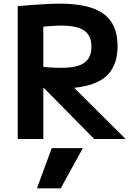

<svg xmlns="http://www.w3.org/2000/svg" viewBox="-20 -760 737 1050"><path d="M312 270H182L263 50H433ZM77 -726Q114 -730 155.5 -733Q197 -736 237 -738Q277 -740 307 -740Q471 -740 547 -684Q623 -628 623 -508Q623 -388 547 -332Q471 -276 307 -276Q270 -276 224 -278.5Q178 -281 136 -285L151 -402Q201 -395 242 -392Q283 -389 314 -389Q402 -389 441 -416.5Q480 -444 480 -504Q480 -565 441 -592.5Q402 -620 314 -620Q283 -620 242 -616.5Q201 -613 151 -607L217 -679V0H77ZM495 0 161 -339H326L667 0Z"/></svg>

Font: M PLUS 2
Style: Bold
Weight: 700
Designer: Coji Morishita
Foundry: UNDERFOREST DESIGN
Version: Version 1.001